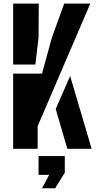

<svg xmlns="http://www.w3.org/2000/svg" viewBox="-20 -820 532 1058"><path d="M52.5 0V-414.5H211.5L265.5 -611.5L333.5 -800H477.5L187.5 -125V0ZM52.5 -464.5V-800H193.5L192.5 -614L175 -464.5ZM351 0 287 -219.5 366.5 -401 485 0ZM211.5 217.5 251 143.5H192.5V40H337V131.5L284 217.5Z"/></svg>

Font: Big Shoulders Stencil Text ExtraBold
Style: Regular
Weight: 800
Designer: Patric King
Foundry: XO Type Co
Version: Version 1.000